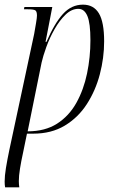

<svg xmlns="http://www.w3.org/2000/svg" viewBox="-36 -566 499 826"><path d="M-14 240Q-15 235 -15.5 228.5Q-16 222 -16 215Q-16 191 -10.5 157Q-5 123 4 80L111 -420Q115 -443 119 -466.5Q123 -490 123 -499Q123 -516 116.5 -521Q110 -526 84 -526H67L69 -536H189L160 -386H164Q198 -465 234.5 -505.5Q271 -546 321 -546Q367 -546 389.5 -508.5Q412 -471 412 -388Q412 -317 393.5 -246.5Q375 -176 337.5 -118Q300 -60 242.5 -25.5Q185 9 107 9Q99 9 94 9Q89 9 80 9L64 87Q55 128 50 159.5Q45 191 45 213Q45 219 45.5 226.5Q46 234 47 240ZM83 -1Q158 -1 209.5 -34Q261 -67 292.5 -123.5Q324 -180 338.5 -250Q353 -320 353 -393Q353 -466 340 -497Q327 -528 301 -528Q272 -528 246 -503Q220 -478 198.5 -440Q177 -402 163 -363Q149 -324 143 -297Z"/></svg>

Font: Noto Serif Display ExtraCondensed Light
Style: Italic
Weight: 300
Width: 2
Italic angle: -12°
Designer: Monotype Design Team
Foundry: Monotype Imaging Inc.
Version: Version 2.009